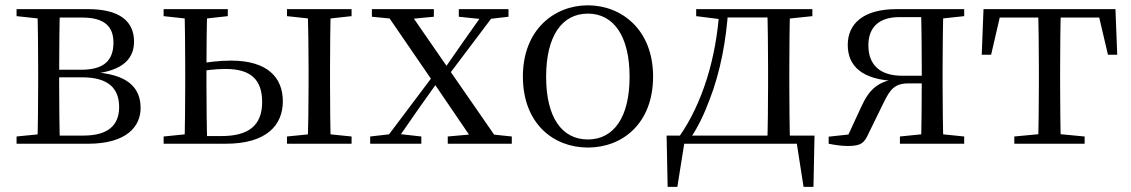

<svg xmlns="http://www.w3.org/2000/svg" viewBox="-20 -551 4336 736"><path d="M43.5 0H317.6C466 0 519 -66.8 519 -136.9C519 -216.8 467.3 -267.9 333.1 -274.5L330.5 -267.5C458.8 -278.5 493.8 -332.1 493.8 -391.7C493.8 -467 441.8 -516 317.6 -516H43.5V-489.1L152.7 -477.4L166.2 -483.7H295C380.4 -483.7 414.9 -449.5 414.9 -387.5C414.9 -317.3 375.8 -283.7 292 -283.7H166.2V-254.6H294.6C398.5 -254.6 436.7 -209.7 436.7 -140.4C436.7 -70.7 393.7 -31.3 300.6 -31.3H166.2L152.7 -38.6L43.5 -27.8ZM123.1 0H209.8C207.8 -48.6 206.8 -160.1 206.8 -228.5V-272C206.8 -355.1 207.8 -467.4 209.8 -516H123.1C125.3 -467.4 126.3 -355.1 126.3 -288.3V-228.5C126.3 -160.1 125.3 -48.6 123.1 0Z M722.1 0H845.3C1002.1 0 1064.2 -71.4 1064.2 -162.8C1064.2 -252.1 1007.4 -318.7 865.4 -318.7C820.1 -318.7 774.2 -312.7 728.7 -304.8V-273.8C766 -281.8 803.2 -286.6 845.3 -286.6C940.4 -286.6 984.9 -246.5 984.9 -159.7C984.9 -69.8 932.6 -29.4 828.4 -29.4H722.1ZM687 0H774.7C772.4 -48.6 771.4 -160.1 771.4 -228.5V-287.5C771.4 -355.1 772.4 -467.4 774.7 -516H687C689 -467.4 690 -355.1 690 -288.3V-228.5C690 -160.1 689 -48.6 687 0ZM1158.9 0H1248.1C1246.1 -48.6 1245.1 -160.1 1245.1 -228.5V-288.3C1245.1 -355.1 1246.1 -467.4 1248.1 -516H1158.9C1161.7 -467.4 1162.9 -355.1 1162.9 -288.3V-228.5C1162.9 -160.1 1161.7 -48.6 1158.9 0ZM607.2 -489.1 714.6 -477.4H747.6L853.2 -489.1V-516H607.2ZM1080.1 0H1327.7V-27.8L1221.3 -38.6H1188.1L1080.1 -27.8ZM1080.1 -489.1 1188.1 -477.4H1221.3L1327.7 -489.1V-516H1080.1ZM607.2 0H733.3V-38.6H714.6L607.2 -27.8Z M1399 0H1595.1V-27.8L1506.2 -37.8H1486.4L1399 -27.8ZM1444.2 0H1491.6L1583.4 -132.5L1677 -264.1H1679.1L1657.9 -284.1ZM1696.4 0H1941.9V-27.8L1838.7 -38.6H1816.6L1696.4 -27.8ZM1683.2 -241.4 1890.4 -516H1844.1L1754.9 -389.8L1666.5 -262.6H1663.4ZM1801.7 0H1898.3L1698.5 -288.7L1541.4 -516H1449L1640.9 -236.1ZM1405.6 -486.8 1505.9 -477.1H1540.8L1643.1 -486.8V-516H1405.6ZM1738.8 -486.8 1829.1 -477.4H1847.9L1929.2 -486.8V-516H1738.8Z M2233.5 14.6C2365.8 14.6 2483.5 -77.3 2483.5 -257.8C2483.5 -437.6 2362.2 -530.6 2233.5 -530.6C2104.9 -530.6 1984.4 -437.2 1984.4 -257.8C1984.4 -77.9 2101 14.6 2233.5 14.6ZM2233.5 -16.4C2134 -16.4 2073.5 -100.8 2073.5 -256.6C2073.5 -412.7 2134 -498.8 2233.5 -498.8C2332.3 -498.8 2393.4 -412.7 2393.4 -256.6C2393.4 -100.8 2332.3 -16.4 2233.5 -16.4Z M3056.9 0 3031.2 -21.5 3060.3 165.4H3098.3L3102.3 -31.1H2535.3L2539.3 165.4H2576.5L2606.2 -21.1L2581.9 0ZM2921.1 0H3008.7C3006.7 -48.6 3005.7 -160.1 3005.7 -228.5V-288.3C3005.7 -355.1 3006.7 -467.4 3008.7 -516H2921.1C2923.3 -467.4 2924.3 -355.1 2924.3 -288.3V-228.5C2924.3 -160.1 2923.3 -48.6 2921.1 0ZM2648.7 -489.1 2741.6 -477.4H2750.7V-516H2648.7ZM2966.1 -477.4H2982.5L3094.1 -489.1V-516H2966.1ZM2585.8 -30.4 2625.1 -6.8V-19.1C2656.1 -63.7 2680.1 -115.4 2700.2 -169.3C2741.2 -274.8 2763.8 -394.7 2771.6 -516H2737.8C2726.2 -327.9 2671.8 -154.3 2585.8 -30.4ZM2750.7 -484.1H2967.9V-516H2750.7Z M3416.8 -516C3289.4 -516 3229.7 -460.1 3229.7 -378.7C3229.7 -300.7 3281.1 -243.7 3419.2 -240.2L3423.8 -248.8C3349.8 -242 3313.2 -211.1 3282.4 -143.5L3223 -15.3L3269.2 -39.3L3156.5 -27.1V0C3180.9 4.8 3205.3 8.6 3230.1 8.6C3281.2 8.6 3293.5 -3.1 3310.5 -41.4L3365 -152.8C3392.1 -209.4 3409.6 -231.3 3462.8 -231.3H3552.6V-260.6H3439C3353.5 -260.6 3308.8 -301.8 3308.8 -377.4C3308.8 -444.6 3347.6 -485.4 3427.7 -485.4H3552.6L3566.9 -477.4L3676.1 -489.1V-516ZM3510.4 0H3596.5C3594.5 -48.6 3593.3 -160.1 3593.3 -228.5V-288.3C3593.3 -355.1 3594.5 -467.4 3596.5 -516H3510.4C3512.4 -467.4 3513.4 -355.1 3513.4 -288.3V-240.4C3513.4 -160.1 3512.4 -48.6 3510.4 0ZM3429.7 0H3676.1V-27.8L3570.5 -38.6H3536.5L3429.7 -27.8Z M3743.3 -341.2H3779.3L3819.2 -513.4L3776.7 -483.7H4229.2L4186.8 -513.4L4227.1 -341.2H4262.7L4255.9 -516H3750.1ZM3868.2 0H4137.8V-27.8L4023.3 -38.6H3982.9L3868.2 -27.8ZM3959.2 0H4046.8C4044.8 -48.6 4043.8 -160.1 4043.8 -228.5V-288.3C4043.8 -355.1 4044.8 -467.4 4046.8 -516H3959.2C3961.2 -467.4 3962.4 -355.1 3962.4 -288.3V-228.5C3962.4 -160.1 3961.2 -48.6 3959.2 0Z"/></svg>

Font: Source Han Serif TW VF
Style: Regular
Weight: 250
Designer: Ryoko NISHIZUKA 西塚涼子 (kana & ideographs); Frank Grießhammer (Latin, Greek & Cyrillic); Wenlong ZHANG 张文龙 (bopomofo); San
Foundry: Adobe
Version: Version 2.002;hotconv 1.1.0;makeotfexe 2.6.0